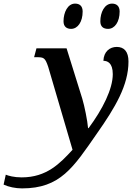

<svg xmlns="http://www.w3.org/2000/svg" viewBox="-163 -804 750 1064"><path d="M436 -644C473 -644 500 -683 500 -740C500 -771 482 -784 458 -784C416 -784 393 -735 393 -686C393 -656 410 -644 436 -644ZM231 -644C268 -644 295 -683 295 -740C295 -771 278 -784 253 -784C212 -784 189 -735 189 -686C189 -656 207 -644 231 -644ZM-41 240C171 240 243 125 374 -64C476 -209 549 -332 549 -463C549 -518 525 -544 484 -544C446 -544 412 -519 410 -467C431 -467 462 -457 462 -393C462 -311 406 -199 328 -94H325C322 -133 305 -218 293 -257L206 -536H39L26 -487H40C80 -487 87 -484 104 -434L239 26C170 101 96 179 -43 179C-85 179 -117 170 -131 164L-143 219C-115 232 -77 240 -41 240Z"/></svg>

Font: Noto Serif Semi
Style: Italic
Weight: 600
Italic angle: -12°
Designer: Monotype Design Team
Foundry: Monotype Imaging Inc.
Version: Version 1.901